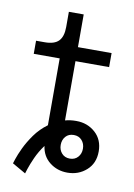

<svg xmlns="http://www.w3.org/2000/svg" viewBox="-80 -697 551 790"><g transform="rotate(10 195.5 -302.0)"><path d="M24.9 9.3Q24.9 9.3 31 -9.5Q37.1 -28.3 50.5 -56.9Q64 -85.4 85.7 -116Q107.4 -146.5 139.2 -169.9V-449.2H30.8V-503.9H66.9Q107.4 -503.9 125.2 -522.5Q143.1 -541 143.1 -581.1V-644.5H205.1V-507.8H345.7V-449.2H205.1V-201.7Q226.6 -207.5 249.5 -207.5Q250.5 -207.5 251.5 -207.5Q251.5 -207.5 251.5 -207.5H252Q298.3 -207.5 331.1 -178.2Q363.8 -148.9 363.8 -99.6Q363.8 -50.3 330.8 -21Q297.9 8.3 251.5 8.3Q209 8.3 177.5 -16.4Q146 -41 140.1 -83.5Q119.6 -55.7 106.7 -26.9Q93.8 2 87.4 21.7Q81.1 41.5 81.1 41.5ZM251.5 -50.3Q272.5 -50.3 285.2 -64.5Q297.9 -78.6 297.9 -99.6Q297.9 -120.6 285.2 -134.8Q272.5 -148.9 252 -148.9H251Q230 -148.9 217.5 -134.8Q205.1 -120.6 205.1 -99.6Q205.1 -78.6 217.8 -64.5Q230.5 -50.3 251.5 -50.3Z"/></g></svg>

Font: Giphurs Light
Style: Regular
Weight: 300
Version: Version 0.920; ttfautohint (v1.8.4.7-5d5b)